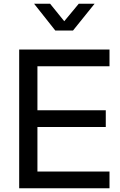

<svg xmlns="http://www.w3.org/2000/svg" viewBox="-20 -1011 646 1031"><path d="M83 -745H568V-655H181V-419H548V-329H181V-90H568V0H83ZM163 -991H249L325 -897L403 -991H488L372 -847H277Z"/></svg>

Font: Evergrow Sans 
Style: Medium
Weight: 500
Foundry: 10Web
Version: Version 1.000